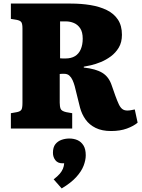

<svg xmlns="http://www.w3.org/2000/svg" viewBox="-20 -721 797 1077"><path d="M603 14Q552 14 516.5 -3.5Q481 -21 460 -50.5Q439 -80 429 -117L399 -238Q394 -256 387 -271.5Q380 -287 369 -297Q358 -307 340 -307Q334 -307 327.5 -307Q321 -307 315 -306V-145Q315 -124 320 -111Q325 -98 351 -92L385 -86V0H41V-86L75 -92Q94 -96 100 -105.5Q106 -115 106 -144V-562Q106 -586 100 -596Q94 -606 72 -610L41 -615V-701H377Q436 -701 487.5 -692.5Q539 -684 579 -664.5Q619 -645 641.5 -611Q664 -577 664 -526Q664 -484 646.5 -454.5Q629 -425 602 -405Q575 -385 545.5 -373Q516 -361 490 -355Q464 -349 450 -347V-342Q517 -335 554 -312.5Q591 -290 607 -241L627 -184Q638 -154 646.5 -136Q655 -118 666 -109.5Q677 -101 694 -101Q705 -101 715 -103Q725 -105 736 -107L752 -33Q730 -14 692 0Q654 14 603 14ZM347 -393Q379 -393 400.5 -406Q422 -419 433 -444.5Q444 -470 444 -504Q444 -541 430 -562Q416 -583 394.5 -592Q373 -601 350 -601H317V-394Q325 -393 332.5 -393Q340 -393 347 -393ZM326 336 281 285Q303 268 315 254Q327 240 333 225.5Q339 211 340 195H330Q304 195 290.5 177.5Q277 160 277 136Q277 105 290.5 88Q304 71 325 63.5Q346 56 369 56Q394 56 414.5 65Q435 74 448 94.5Q461 115 461 150Q461 177 449 208.5Q437 240 407.5 272.5Q378 305 326 336Z"/></svg>

Font: Literata ExtraBold
Style: Regular
Weight: 800
Designer: Latin by Veronika Burian and Jose Scaglione. Greek by Irene Vlachou. Cyrillic by Vera Evstafieva.
Foundry: TypeTogether
Version: Version 3.103;gftools[0.9.29]